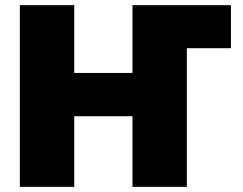

<svg xmlns="http://www.w3.org/2000/svg" viewBox="-20 -725 942 745"><path d="M57 -705H268V-442H494V-705H876V-538H705V0H494V-274H268V0H57Z"/></svg>

Font: Nunito Sans Heavy
Style: Regular
Weight: 400
Designer: Vernon Adams
Foundry: Vernon Adams
Version: Version 2.500